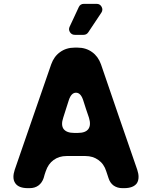

<svg xmlns="http://www.w3.org/2000/svg" viewBox="-20 -978 788 998"><path d="M341.8 -838.9Q347.7 -850.6 363.3 -884.8Q378.9 -918.9 389.6 -941.4Q397.5 -958 416 -958H482.4Q500 -958 508.3 -942.4Q516.6 -926.8 506.8 -912.1Q487.3 -882.8 438.5 -809.6Q429.7 -796.9 414.1 -796.9H369.1Q352.5 -796.9 343.8 -810.5Q335 -824.2 341.8 -838.9ZM693.4 -95.7Q700.2 -75.2 700.2 -58.6Q700.2 -39.1 691.4 -25.4Q672.9 0 625 0Q622.1 0 616.2 0Q589.8 0 570.3 -13.7Q551.8 -27.3 543.9 -52.7Q541 -61.5 538.1 -70.3Q535.2 -79.1 532.2 -87.9Q520.5 -126 491.2 -146.5Q462.9 -167 423.8 -167Q391.6 -167 326.2 -167Q287.1 -167 258.8 -146.5Q230.5 -126 217.8 -87.9Q214.8 -79.1 211.9 -70.3Q210 -61.5 207 -52.7Q198.2 -27.3 179.7 -13.7Q161.1 0 133.8 0Q130.9 0 125 0Q77.1 0 59.6 -25.4Q49.8 -39.1 49.8 -58.6Q49.8 -75.2 56.6 -95.7Q104.5 -232.4 151.4 -370.1Q199.2 -506.8 246.1 -643.6Q260.7 -684.6 292 -707Q324.2 -730.5 368.2 -730.5Q373 -730.5 382.8 -730.5Q426.8 -730.5 459 -707Q490.2 -684.6 504.9 -643.6Q551.8 -506.8 598.6 -370.1Q646.5 -232.4 693.4 -95.7ZM384.8 -287.1Q424.8 -287.1 439.5 -307.6Q454.1 -328.1 442.4 -366.2Q434.6 -388.7 426.8 -412.1Q419.9 -434.6 412.1 -458Q399.4 -496.1 375 -496.1Q350.6 -496.1 337.9 -458Q330.1 -434.6 323.2 -412.1Q315.4 -388.7 308.6 -366.2Q295.9 -328.1 310.5 -307.6Q326.2 -287.1 365.2 -287.1Q370.1 -287.1 375 -287.1Q379.9 -287.1 384.8 -287.1Z"/></svg>

Font: DeepSea
Style: Bold
Weight: 700
Designer: Stem
Version: Version 3.019;git-0a5106e0b